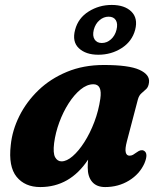

<svg xmlns="http://www.w3.org/2000/svg" viewBox="-20 -744 644 777"><path d="M493.5 -172Q485.5 -141.5 488.8 -127.8Q492 -114 504 -114Q512 -114 518.2 -117.5Q524.5 -121 534 -128Q550.5 -140.5 562.5 -134Q581.5 -123.5 564.5 -83Q545 -39.5 502 -13.2Q459 13 405.5 13Q371 13 353 -8Q335 -29 335 -66Q335 -82.5 336.5 -98Q263 13 143 13Q81 13 47.2 -28.5Q13.5 -70 23.5 -156.5Q29.5 -216.5 58.2 -274.2Q87 -332 135.5 -378.8Q184 -425.5 250.8 -453.2Q317.5 -481 400 -481Q501.5 -481 544.2 -461.5Q587 -442 583 -410.5Q581 -392.5 571.8 -383.8Q562.5 -375 552.5 -366.5Q542.5 -358 538 -341.5ZM199 -165Q194 -124 203.2 -107.5Q212.5 -91 229 -91Q250 -91 274.2 -112Q298.5 -133 321.5 -169Q344.5 -205 361.8 -250.5Q379 -296 386 -344.5Q394.5 -403 358 -403Q332 -403 306 -381.8Q280 -360.5 257.8 -325.8Q235.5 -291 220 -249Q204.5 -207 199 -165ZM378 -522.5Q327 -522.5 299 -549Q271 -575.5 284 -623.5Q296.5 -671 338.8 -697.5Q381 -724 432 -724Q484.5 -724 511.8 -697Q539 -670 527 -623.5Q514.5 -576.5 472.5 -549.5Q430.5 -522.5 378 -522.5ZM419.5 -676.5Q399.5 -676.5 382.8 -662.2Q366 -648 359.5 -623.5Q353.5 -599 362.8 -584.5Q372 -570 392 -570Q412.5 -570 429 -584.8Q445.5 -599.5 451.5 -623.5Q457.5 -648 448.8 -662.2Q440 -676.5 419.5 -676.5Z"/></svg>

Font: Fraunces 9pt S050
Style: Bold Italic
Weight: 700
Italic angle: -16°
Version: Version 1.000; ttfautohint (v1.8.3)